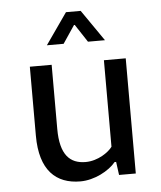

<svg xmlns="http://www.w3.org/2000/svg" viewBox="-50 -699 633 754"><g transform="rotate(-5 267.0 -321.5)"><path d="M370 -454V-113C356 -93 313 -62 264 -62C202 -62 164 -99 164 -201V-454H78V-182C78 -45 141 12 237 12C292 12 350 -19 377 -52H383L390 0H456V-454H370ZM238 -655 152 -532H218L265 -602H268L314 -532H381L296 -655H238Z"/></g></svg>

Font: Tajawal Medium
Style: Regular
Weight: 500
Designer: Boutros Fonts
Foundry: Created by Boutros International 2017
Version: Version 1.700